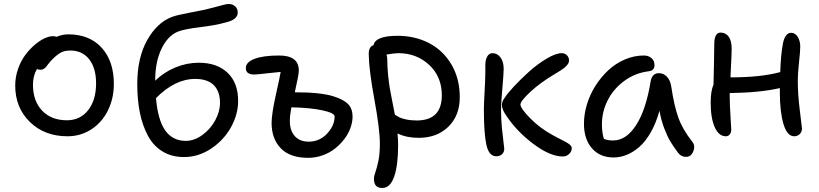

<svg xmlns="http://www.w3.org/2000/svg" viewBox="-20 -729 4098 961"><path d="M317.9 -46.9Q203.1 -46.9 129.6 -118.4Q56.2 -189.9 56.2 -300.8Q56.2 -343.3 70.1 -383.3Q84 -423.3 105.5 -452.4Q127 -481.4 152.3 -503.4Q177.7 -525.4 201.9 -536.6Q226.1 -547.9 244.1 -547.9Q254.4 -547.9 263.2 -544.9Q293 -557.1 321.8 -557.1Q427.7 -557.1 488.8 -490.2Q549.8 -423.3 549.8 -309.1Q549.8 -235.4 519.5 -175Q489.3 -114.7 436 -80.8Q382.8 -46.9 317.9 -46.9ZM145 -305.2Q145 -223.6 190.9 -175.3Q236.8 -127 314.9 -127Q381.3 -127 421.1 -177.5Q460.9 -228 460.9 -312Q460.9 -388.2 426.5 -432.1Q392.1 -476.1 332 -476.1Q303.2 -476.1 284.4 -465.8Q265.6 -455.6 242.2 -432.1Q232.9 -422.9 223.9 -411.4Q214.8 -399.9 210.4 -394Q206.1 -388.2 198.7 -384Q191.4 -379.9 182.1 -379.9Q170.4 -379.9 165 -383.8Q145 -350.1 145 -305.2Z M900.9 57.1Q839.8 57.1 793.9 29.3Q748 1.5 720.7 -49.1Q693.4 -99.6 680.2 -164.3Q667 -229 667 -308.1Q667 -439 716.3 -527.3Q765.6 -615.7 839.8 -644Q863.8 -653.3 926.5 -665Q989.3 -676.8 1003.9 -680.2Q1027.8 -685.5 1055.4 -693.1Q1083 -700.7 1099.1 -704.8Q1115.2 -709 1125 -709Q1143.1 -709 1156.5 -697.8Q1169.9 -686.5 1169.9 -666Q1169.9 -631.3 1111.8 -617.2Q1061 -602.5 980.2 -592.8Q899.4 -583 868.2 -569.8Q818.4 -548.3 787.6 -483.4Q756.8 -418.5 756.8 -326.2V-325.2Q801.3 -368.2 858.2 -391.6Q915 -415 975.1 -415Q1066.4 -415 1119.1 -364.7Q1171.9 -314.5 1171.9 -224.1Q1171.9 -155.8 1135.5 -91.1Q1099.1 -26.4 1035.9 15.4Q972.7 57.1 900.9 57.1ZM957 -334Q855.5 -334 760.7 -237.8Q770.5 -126.5 807.6 -75.2Q844.7 -23.9 910.2 -23.9Q952.1 -23.9 992.4 -53Q1032.7 -82 1056.9 -126.2Q1081.1 -170.4 1081.1 -213.9Q1081.1 -272 1049.8 -303Q1018.6 -334 957 -334Z M1522.5 61Q1431.6 61 1385.5 13.4Q1339.4 -34.2 1339.4 -113.8Q1339.4 -158.2 1360.8 -254.6Q1382.3 -351.1 1384.8 -369.1Q1361.8 -367.2 1313 -361.6Q1264.2 -356 1252.4 -356Q1210.4 -356 1210.4 -388.2Q1210.4 -418 1254.4 -434.6Q1298.3 -451.2 1377.4 -451.2Q1475.6 -451.2 1475.6 -376Q1475.6 -355 1455.6 -267.1Q1585 -267.1 1648.4 -247.1Q1699.2 -231.4 1721.9 -208.5Q1744.6 -185.5 1744.6 -145Q1744.6 -117.7 1734.1 -88.6Q1723.6 -59.6 1703.6 -33.2Q1683.6 -6.8 1657 14.4Q1630.4 35.6 1595.2 48.3Q1560.1 61 1522.5 61ZM1430.7 -124Q1430.7 -75.7 1455.3 -47.9Q1480 -20 1525.4 -20Q1579.6 -20 1617.2 -60.3Q1654.8 -100.6 1654.8 -146Q1654.8 -163.6 1593.8 -176.8Q1532.7 -189.9 1438.5 -191.9Q1430.7 -151.9 1430.7 -124Z M1893.6 211.9Q1851.6 211.9 1851.6 167Q1851.6 152.8 1858.9 132.8Q1866.2 112.8 1873.8 77.1Q1881.3 41.5 1881.3 -9.8Q1881.3 -82 1854 -230.5Q1826.7 -378.9 1825.7 -455.1Q1824.2 -495.1 1849.6 -502.9Q1858.9 -549.8 1969.7 -549.8Q2057.6 -549.8 2128.2 -512.9Q2198.7 -476.1 2240 -405.5Q2281.2 -335 2281.2 -242.2Q2281.2 -150.4 2224.1 -94.7Q2167 -39.1 2075.7 -39.1Q2014.6 -39.1 1969.7 -61Q1972.7 -32.2 1972.7 -2.9Q1972.7 98.1 1952.9 155Q1933.1 211.9 1893.6 211.9ZM1918.5 -428.2Q1918.5 -392.6 1922.6 -352.3Q1926.8 -312 1930.7 -289.1Q1934.6 -266.1 1944.3 -217.3Q1954.1 -168.5 1956.5 -154.8Q1971.2 -146 1979 -141.6Q1986.8 -137.2 2011 -131.6Q2035.2 -126 2065.4 -126Q2191.4 -126 2191.4 -252Q2191.4 -345.2 2128.2 -404.1Q2064.9 -462.9 1973.6 -462.9Q1956.5 -462.9 1914.6 -456.1Q1918.5 -444.3 1918.5 -428.2Z M2796.9 54.2Q2733.9 54.2 2651.1 -7.6Q2568.4 -69.3 2516.1 -147Q2492.2 -180.2 2492.2 -203.1Q2492.2 -221.7 2504.9 -237.8Q2517.1 -258.3 2551 -294.9Q2585 -331.5 2627.2 -369.6Q2669.4 -407.7 2715.6 -435.3Q2761.7 -462.9 2792 -462.9Q2807.1 -462.9 2817.6 -452.4Q2828.1 -441.9 2828.1 -426.8Q2828.1 -420.4 2825.7 -414.3Q2823.2 -408.2 2817.1 -401.6Q2811 -395 2806.4 -390.9Q2801.8 -386.7 2790.5 -379.4Q2779.3 -372.1 2774.4 -369.1Q2769.5 -366.2 2755.9 -357.9Q2683.6 -314.9 2634.3 -269Q2585 -223.1 2585 -206.1Q2585 -187 2633.3 -137.5Q2681.6 -87.9 2748 -51.8Q2758.3 -45.9 2773.7 -38.1Q2789.1 -30.3 2799.6 -24.9Q2810.1 -19.5 2820.6 -13.2Q2831.1 -6.8 2836.4 -0.5Q2841.8 5.9 2841.8 12.2Q2841.8 29.3 2828.6 41.7Q2815.4 54.2 2796.9 54.2ZM2463.9 53.2Q2427.2 53.2 2414.6 -3.7Q2401.9 -60.5 2401.9 -182.1Q2401.9 -206.5 2405.5 -270.5Q2409.2 -334.5 2409.2 -368.2V-401.9Q2409.2 -430.7 2418.9 -446.8Q2428.7 -462.9 2444.8 -462.9Q2468.8 -462.9 2484.9 -441.7Q2501 -420.4 2501 -384.8Q2501 -360.4 2494.4 -286.1Q2487.8 -211.9 2487.8 -182.1Q2487.8 -136.2 2491.9 -91.8Q2496.1 -47.4 2500 -19Q2503.9 9.3 2503.9 15.1Q2503.9 32.7 2492.7 43Q2481.4 53.2 2463.9 53.2Z M3050.8 59.1Q2982.9 59.1 2942.9 13.4Q2902.8 -32.2 2902.8 -109.9Q2902.8 -157.2 2917.7 -206.5Q2932.6 -255.9 2960.2 -299.3Q2987.8 -342.8 3024.2 -377Q3060.5 -411.1 3107.2 -431.2Q3153.8 -451.2 3202.6 -451.2Q3225.6 -451.2 3240.7 -438.2Q3255.9 -425.3 3255.9 -402.8Q3255.9 -375 3225.6 -372.1Q3157.2 -363.3 3103.3 -323Q3049.3 -282.7 3021 -225.8Q2992.7 -168.9 2992.7 -106.9Q2992.7 -66.4 3002.4 -34.2Q3021 -25.9 3048.8 -25.9Q3114.3 -25.9 3164.1 -103Q3213.9 -180.2 3236.8 -323.2Q3244.6 -362.8 3277.8 -362.8Q3301.8 -362.8 3318.6 -344.5Q3335.4 -326.2 3339.8 -295.9Q3354 -200.2 3374.8 -141.6Q3395.5 -83 3443.8 -21Q3461.4 -1 3450.4 27.6Q3439.5 56.2 3413.6 56.2Q3389.2 56.2 3373.5 35.2Q3349.6 2.9 3335.2 -21Q3320.8 -44.9 3305.2 -85.2Q3289.6 -125.5 3280.8 -174.8Q3263.7 -112.8 3237.1 -66.4Q3210.4 -20 3179.7 6.6Q3148.9 33.2 3116.7 46.1Q3084.5 59.1 3050.8 59.1Z M3613.3 -46.9Q3577.6 -46.9 3557.4 -92.3Q3537.1 -137.7 3537.1 -214.8Q3537.1 -273.9 3551.3 -306.2Q3551.8 -332.5 3553.5 -406Q3555.2 -479.5 3555.2 -512.2Q3555.2 -537.1 3563.2 -551.5Q3571.3 -565.9 3586.4 -565.9Q3612.3 -565.9 3627.2 -545.4Q3642.1 -524.9 3642.1 -484.9Q3642.1 -469.2 3641.1 -445.8Q3640.1 -422.4 3638.4 -391.4Q3636.7 -360.4 3636.2 -341.8H3638.2Q3788.6 -341.8 3885.3 -368.2Q3887.7 -452.6 3898.4 -508.8Q3901.9 -532.2 3912.6 -548.6Q3923.3 -564.9 3939.5 -564.9Q3960 -564.9 3972.7 -544.7Q3985.4 -524.4 3985.4 -495.1Q3985.4 -473.1 3979.2 -417Q3973.1 -360.8 3973.1 -326.2Q3973.1 -255.4 3983.6 -173.6Q3994.1 -91.8 3994.1 -85.9Q3994.1 -68.8 3982.9 -57.9Q3971.7 -46.9 3955.1 -46.9Q3919.9 -46.9 3901.6 -107.9Q3883.3 -168.9 3883.3 -266.1V-288.1Q3783.2 -265.1 3632.3 -263.2V-251Q3632.3 -206.5 3636.2 -148.2Q3640.1 -89.8 3640.1 -80.1Q3640.1 -65.4 3632.6 -56.2Q3625 -46.9 3613.3 -46.9Z"/></svg>

Font: Shantell Sans Bouncy
Style: Regular
Weight: 400
Designer: Stephen Nixon, Anya Danilova, Shantell Martin
Foundry: Arrow Type
Version: Version 1.006;[9816181b4]